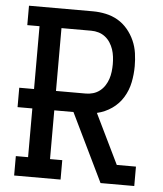

<svg xmlns="http://www.w3.org/2000/svg" viewBox="-53 -781 705 828"><g transform="rotate(5 300.0 -367.5)"><path d="M39 0V-84H92V-295H28V-379H92V-651H39V-735H316Q344 -735 372 -729Q400 -723 424 -709Q448 -695 466.5 -673Q485 -651 496.5 -625Q508 -599 512 -571Q516 -543 516 -515Q516 -480 509 -445Q502 -410 483.5 -379.5Q465 -349 435.5 -328.5Q406 -308 371 -300L476 -84H559V0H413L270 -295H187V-84H240V0ZM187 -379H316Q332 -379 347.5 -383.5Q363 -388 376 -398Q389 -408 398 -422Q407 -436 412 -451Q417 -466 419 -482.5Q421 -499 421 -515Q421 -531 419 -547.5Q417 -564 412 -579Q407 -594 398 -608Q389 -622 376 -632Q363 -642 347.5 -646.5Q332 -651 316 -651H187Z"/></g></svg>

Font: Iosevka Etoile Medium
Style: Regular
Weight: 500
Designer: Belleve Invis
Foundry: Belleve Invis
Version: Version 22.1.2; ttfautohint (v1.8.4)